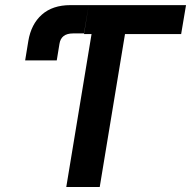

<svg xmlns="http://www.w3.org/2000/svg" viewBox="-20 -748 764 768"><path d="M80.6 -506.3 93.3 -584Q104.5 -651.4 147.5 -689.5Q190.4 -727.5 261.7 -727.5H724.1L704.6 -611.8H480L378.9 0H245.1L346.2 -611.8H315.9L335 -727.5L315.9 -614.3H272Q224.1 -614.3 217.8 -572.3L207 -506.3Z"/></svg>

Font: Inter Display Semi Bold
Style: Italic
Weight: 600
Italic angle: -9.39999°
Designer: Rasmus Andersson
Foundry: rsms
Version: Version 4.000;git-4fc901f